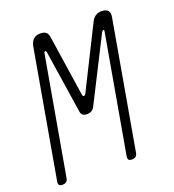

<svg xmlns="http://www.w3.org/2000/svg" viewBox="-136 -846 872 961"><g transform="rotate(-20 300.0 -365.0)"><path d="M433 -15Q431 -2 423.5 4Q416 10 403 10Q390 10 385.5 4Q381 -2 383 -15L493 -640Q494 -646 492 -647Q492 -648 490 -648Q485 -648 480 -640L311 -306Q304 -292 293.5 -286Q283 -280 269 -280Q255 -280 247 -286Q239 -292 237 -306L186 -640Q184 -649 179 -648Q174 -647 173 -640L63 -15Q61 -2 53.5 4Q46 10 33 10Q20 10 15.5 4Q11 -2 13 -15L132 -692Q137 -716 150.5 -728Q164 -740 187 -740Q206 -740 216.5 -731.5Q227 -723 229 -706L278 -380Q280 -371 285.5 -371Q291 -371 296 -380L459 -706Q468 -723 481 -731.5Q494 -740 513 -740Q536 -740 546.5 -728Q557 -716 552 -692Z"/></g></svg>

Font: Maple Mono NL Thin
Style: Italic
Weight: 250
Italic angle: -10°
Monospace: yes
Designer: subframe7536
Version: Version 7.000